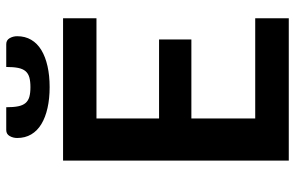

<svg xmlns="http://www.w3.org/2000/svg" viewBox="-185 -760 945 615"><g transform="rotate(-90 287.5 -452.5)"><path d="M215.5 -616V-415.5H468.5V-312H215.5V-107.5H536.5V0H80.5V-723H536.5V-616ZM316 -827.5Q334.5 -827.5 347 -831Q359.5 -834.5 367 -843.2Q374.5 -852 377.5 -867Q380.5 -882 380.5 -905H453.5Q466.5 -905 472.8 -894Q479 -883 479 -870Q479 -844.5 467.5 -825Q456 -805.5 434.5 -792.5Q413 -779.5 383 -772.8Q353 -766 316 -766Q279 -766 249 -772.8Q219 -779.5 197.5 -792.5Q176 -805.5 164.5 -825Q153 -844.5 153 -870Q153 -883 159.2 -894Q165.5 -905 178.5 -905H251.5Q251.5 -882 254.5 -867Q257.5 -852 265 -843.2Q272.5 -834.5 284.8 -831Q297 -827.5 316 -827.5Z"/></g></svg>

Font: Lato 2
Style: Bold
Weight: 700
Designer: Lukasz Dziedzic with Adam Twardoch and Botio Nikoltchev
Foundry: tyPoland Lukasz Dziedzic
Version: Version 2.015; 2015-08-06; http://www.latofonts.com/